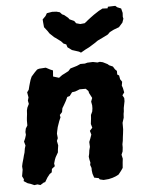

<svg xmlns="http://www.w3.org/2000/svg" viewBox="-54 -799 648 854"><g transform="rotate(-5 270.0 -371.5)"><path d="M111 -492 122 -503 131 -506 161 -508 180 -498 192 -493 190 -466 216 -458 231 -469 243 -475 260 -484 270 -495 287 -500 300 -504 316 -511H336L347 -514L372 -515L392 -511L403 -513L416 -510L436 -500L443 -494L459 -487L467 -474L475 -466V-450L483 -445L486 -428L494 -416L491 -399L495 -388L499 -368L490 -356L497 -343V-329L491 -299L490 -284L488 -273L487 -256L480 -234V-218V-205L478 -187L476 -172L474 -154L471 -139V-124L469 -107L463 -93L467 -75L465 -58L463 -34L454 -21L442 -6L428 1L414 6L397 10L374 12L357 8L353 2L333 -2L327 -20L325 -35V-46L320 -60L322 -70L319 -83L317 -97L320 -110L322 -125L326 -140L325 -162L331 -177L337 -194L332 -211L344 -224L339 -241L342 -266L343 -281L350 -296L352 -310V-323L349 -340L355 -356L343 -379L341 -388L330 -399H303L282 -391L268 -389L256 -373L245 -370L237 -353L228 -337L219 -322L216 -305L205 -293L207 -282L200 -266L191 -240L187 -222L185 -211L187 -191L182 -179L186 -159L183 -139L182 -128L170 -107L166 -97L161 -80L163 -68L149 -57L147 -42L137 -35L126 -21L114 -1L108 0L92 10L79 6L65 8L49 1L36 -3L19 -14L21 -22L14 -36L19 -65L18 -80L21 -94L27 -115L30 -127L34 -140L37 -158L41 -171L36 -189L42 -202L47 -218L46 -231L49 -246L57 -259V-281L58 -293L60 -309L61 -326L64 -338L72 -354L69 -369L73 -383L69 -406L77 -417L81 -433L85 -447L89 -460L95 -474ZM323 -561 315 -566 284 -576 265 -590 261 -603 249 -608 239 -619 216 -636 210 -640 191 -658 183 -670 169 -688 167 -709 166 -723 180 -737 187 -749 211 -753 230 -752 245 -748 254 -738 263 -734 280 -720 285 -713 305 -704 313 -693 331 -688 351 -690 367 -703 380 -713 395 -724 418 -739 435 -748 458 -747 460 -754 493 -755 501 -748 518 -741 523 -721 522 -704 524 -695 518 -678 501 -659 477 -650 459 -641 449 -631 423 -618 402 -608 386 -597 360 -581 344 -573Z"/></g></svg>

Font: Winky Rough SemiBold
Style: Italic
Weight: 600
Italic angle: -8.97852°
Designer: Simon Atzbach
Foundry: typofactur
Version: Version 1.206; ttfautohint (v1.8.4.7-5d5b)